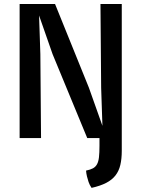

<svg xmlns="http://www.w3.org/2000/svg" viewBox="-20 -683 700 950"><path d="M582.5 0V63.5Q582.5 103 575.4 133.1Q568.4 163.1 551.3 185.1Q534.2 207 505.4 221.9Q476.6 236.8 433.1 246.6Q423.3 232.4 418.2 217.3Q413.1 202.1 410.2 189.5Q406.7 174.8 405.8 161.1Q427.2 156.7 440.2 149.7Q453.1 142.6 460.2 129.4Q467.3 116.2 469.7 94.7Q472.2 73.2 472.2 39.1V-6.3ZM77.1 -663.1H252.4L419.9 -249L486.8 -60.5L480.5 -249L477.1 -663.1H582.5V0H411.6L240.2 -415L173.3 -606.4L179.7 -415L183.1 0H77.1Z"/></svg>

Font: Basic
Style: Regular
Weight: 400
Designer: Magnus Gaarde
Foundry: Magnus Gaarde
Version: Version 1.003; ttfautohint (v1.1) -l 6 -r 16 -G 0 -x 16 -D l